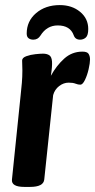

<svg xmlns="http://www.w3.org/2000/svg" viewBox="-20 -733 374 755"><path d="M76 2Q24 2 27 -27L61 -357Q64 -384 66 -407.5Q68 -431 68 -456Q68 -467 67.5 -476Q67 -485 67 -495Q67 -506 83.5 -512Q100 -518 119.5 -520Q139 -522 149 -522Q164 -522 173.5 -516Q183 -510 184.5 -491.5Q186 -473 180 -435Q202 -475 232.5 -502.5Q263 -530 304 -530Q323 -530 328.5 -521Q334 -512 334 -499Q334 -485 328.5 -461Q323 -437 314 -418.5Q305 -400 296 -400Q287 -400 277 -404Q267 -408 250 -408Q230 -408 212.5 -394.5Q195 -381 189 -359L154 -27Q151 2 98 2ZM215 -713Q263 -713 295 -686.5Q327 -660 327 -619Q327 -594 317.5 -585.5Q308 -577 295 -577Q276 -577 270 -594Q256 -633 207 -633Q164 -633 139 -593Q129 -577 111 -577Q100 -577 92.5 -582.5Q85 -588 85 -601Q85 -650 122 -681.5Q159 -713 215 -713Z"/></svg>

Font: Asap Condensed Condensed SemiBold
Style: Italic
Weight: 600
Width: 3
Italic angle: -6°
Designer: Pablo Cosgaya
Foundry: Omnibus-Type
Version: Version 3.001; ttfautohint (v1.8.4.7-5d5b)